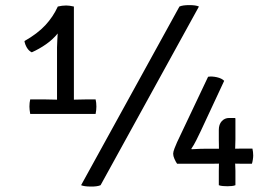

<svg xmlns="http://www.w3.org/2000/svg" viewBox="-20 -708 1046 734"><path d="M151 -328Q159.5 -328 174.2 -327.5Q189 -327 198 -327V-527.5Q198 -539 199 -552.8Q200 -566.5 200.5 -580Q182 -557 156.2 -539Q130.5 -521 101.5 -508Q90 -513.5 82.8 -525.8Q75.5 -538 73.5 -551Q123.5 -579.5 153.2 -611.5Q183 -643.5 201 -683Q209 -685 217.2 -686Q225.5 -687 233 -687Q245.5 -687 262.5 -683V-327Q270 -327 285.8 -327.5Q301.5 -328 310 -328H345.5Q348.5 -315.5 348.5 -300.5Q348.5 -287.5 345.5 -272.5H95.5Q92.5 -289.5 92.5 -300.5Q92.5 -315.5 95.5 -328ZM666 -683Q678.5 -688.5 703.8 -688.5Q729 -688.5 740.5 -683L364.5 0Q352 5.5 326.8 5.2Q301.5 5 290 0ZM657 -82Q651.5 -90 646.8 -100.8Q642 -111.5 642 -120.5Q642 -127.5 647.2 -141Q652.5 -154.5 657 -164.5L775.5 -414.5Q790 -417 809 -412.8Q828 -408.5 837 -399L747.5 -207Q739.5 -190 730.2 -171.5Q721 -153 711.5 -139.5L712.5 -137.5Q729 -138.5 744 -139Q759 -139.5 770 -139.5H817Q817 -145 816.8 -156.2Q816.5 -167.5 816.5 -172.5V-211.5Q816.5 -232.5 827.8 -244.8Q839 -257 856 -257H878.5L880 -255V-175Q880 -168 879.5 -157Q879 -146 879 -139.5H879.5Q886 -139.5 894.8 -139.8Q903.5 -140 909.5 -140H945Q946.5 -134.5 947.2 -127Q948 -119.5 948 -113.5Q948 -107 946.5 -97.2Q945 -87.5 943 -82H909.5Q903.5 -82 894.8 -82.2Q886 -82.5 879 -82.5Q879 -77 879.5 -68.8Q880 -60.5 880 -55.5V0Q874 2.5 865.5 3.2Q857 4 849 4Q840.5 4 831.8 3.2Q823 2.5 816.5 0V-55.5Q816.5 -60.5 816.8 -68.8Q817 -77 817 -82.5Q811 -82.5 801.5 -82.2Q792 -82 785 -82Z"/></svg>

Font: Signika SC Light
Style: Regular
Weight: 300
Designer: Anna Giedryś
Foundry: Anna Giedryś
Version: Version 2.000; ttfautohint (v1.8.3) -l 8 -r 50 -G 200 -x 9 -